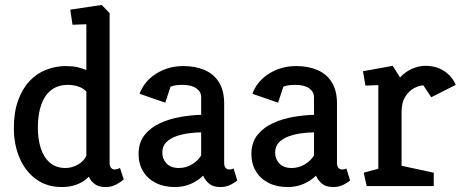

<svg xmlns="http://www.w3.org/2000/svg" viewBox="-20 -752 1865 776"><path d="M230 4Q169 4 125.5 -28Q82 -60 59 -114Q36 -168 36 -234Q36 -298 53 -345.5Q70 -393 99 -424Q128 -455 166.5 -470Q205 -485 246 -485Q272 -485 292.5 -480.5Q313 -476 329 -469V-654L273 -652L264 -713L391 -732L423 -699V-93Q423 -81 428.5 -74Q434 -67 444 -67Q450 -67 456.5 -69.5Q463 -72 465 -73L480 -27Q471 -18 451 -7Q431 4 407 4Q379 4 363 -8Q347 -20 339 -38Q319 -17 291 -6.5Q263 4 230 4ZM245 -73Q270 -73 294.5 -86.5Q319 -100 329 -123V-382Q316 -396 296 -402.5Q276 -409 255 -409Q216 -409 189 -389.5Q162 -370 147.5 -331Q133 -292 133 -236Q133 -191 144.5 -154Q156 -117 181 -95Q206 -73 245 -73Z M687 4Q643 4 610 -12.5Q577 -29 558.5 -59.5Q540 -90 540 -129Q540 -176 564.5 -206.5Q589 -237 627.5 -254.5Q666 -272 710 -279.5Q754 -287 793 -288V-360Q793 -381 773.5 -395Q754 -409 717 -409Q706 -409 692 -407.5Q678 -406 669 -401L648 -337L544 -373Q563 -424 611.5 -454.5Q660 -485 721 -485Q770 -485 807 -469Q844 -453 865 -419.5Q886 -386 886 -333V-93Q886 -81 891.5 -74Q897 -67 907 -67Q912 -67 917 -68.5Q922 -70 924 -71L939 -23Q931 -15 912.5 -5.5Q894 4 871 4Q842 4 826 -9Q810 -22 801 -42Q781 -22 751.5 -9Q722 4 687 4ZM703 -73Q732 -73 756.5 -88Q781 -103 793 -124V-217Q771 -217 744 -213.5Q717 -210 692.5 -201.5Q668 -193 652 -177Q636 -161 636 -135Q636 -110 653 -91.5Q670 -73 703 -73Z M1143 4Q1099 4 1066 -12.5Q1033 -29 1014.5 -59.5Q996 -90 996 -129Q996 -176 1020.5 -206.5Q1045 -237 1083.5 -254.5Q1122 -272 1166 -279.5Q1210 -287 1249 -288V-360Q1249 -381 1229.5 -395Q1210 -409 1173 -409Q1162 -409 1148 -407.5Q1134 -406 1125 -401L1104 -337L1000 -373Q1019 -424 1067.5 -454.5Q1116 -485 1177 -485Q1226 -485 1263 -469Q1300 -453 1321 -419.5Q1342 -386 1342 -333V-93Q1342 -81 1347.5 -74Q1353 -67 1363 -67Q1368 -67 1373 -68.5Q1378 -70 1380 -71L1395 -23Q1387 -15 1368.5 -5.5Q1350 4 1327 4Q1298 4 1282 -9Q1266 -22 1257 -42Q1237 -22 1207.5 -9Q1178 4 1143 4ZM1159 -73Q1188 -73 1212.5 -88Q1237 -103 1249 -124V-217Q1227 -217 1200 -213.5Q1173 -210 1148.5 -201.5Q1124 -193 1108 -177Q1092 -161 1092 -135Q1092 -110 1109 -91.5Q1126 -73 1159 -73Z M1462 0 1450 -54 1509 -70V-408L1457 -406L1447 -464L1567 -486L1597 -439Q1618 -462 1645.5 -474Q1673 -486 1699 -486Q1743 -486 1775 -465Q1807 -444 1822 -409L1723 -359L1691 -407Q1676 -407 1655 -396.5Q1634 -386 1618.5 -362Q1603 -338 1603 -298V-82L1733 -54V0Z"/></svg>

Font: Kreon Light
Style: Regular
Weight: 400
Version: Version 2.002